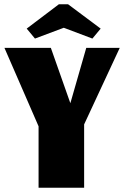

<svg xmlns="http://www.w3.org/2000/svg" viewBox="-20 -886 593 906"><path d="M162 -290 1 -660H220L312 -399L387 -660H545L377 -299V0H162ZM301 -866 455 -751 416 -704 281 -755 145 -704 106 -751 258 -866Z"/></svg>

Font: Sansita ExtraBold
Style: Regular
Weight: 800
Designer: Pablo Cosgaya
Foundry: Omnibus-Type
Version: Version 1.006